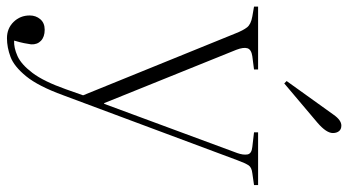

<svg xmlns="http://www.w3.org/2000/svg" viewBox="-250 -544 1024 565"><g transform="rotate(90 262.5 -262.0)"><path d="M93 230Q64 230 45 210.5Q26 191 26 163Q26 145 37 132Q48 119 68 119Q89 119 100.5 130Q112 141 111 159Q110 167 107.5 179.5Q105 192 100 209Q121 210 145.5 199Q170 188 195 155Q220 122 243 57L261 6L79 -442Q70 -465 61 -476.5Q52 -488 29 -492L0 -497V-509H185V-497L146 -492Q126 -489 122.5 -477.5Q119 -466 127 -445L284 -56H286L431 -448Q437 -465 435 -477.5Q433 -490 413 -492L370 -497V-509H525V-497L490 -492Q473 -490 467 -481Q461 -472 452 -448L261 64Q234 138 205 173.5Q176 209 148 219.5Q120 230 93 230ZM226 -586 219 -593 318 -731Q334 -754 350 -754Q361 -754 366.5 -747Q372 -740 372 -729Q372 -710 342 -684Z"/></g></svg>

Font: Literata 72pt ExtraLight
Style: Regular
Weight: 200
Designer: Latin by Veronika Burian and Jose Scaglione. Greek by Irene Vlachou. Cyrillic by Vera Evstafieva.
Foundry: TypeTogether
Version: Version 3.002